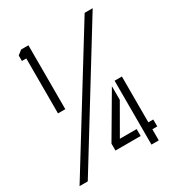

<svg xmlns="http://www.w3.org/2000/svg" viewBox="-169 -805 838 911"><g transform="rotate(-30 250.0 -350.0)"><path d="M0 0 432 -700H476L45 0ZM232 -61V-99L370 -334V-259L278 -99H370V-61ZM394 0V-350H434V-99H461V-61H434V0ZM84 -350V-651H60V-681L84 -700H124V-350Z"/></g></svg>

Font: Stick No Bills Light
Style: Regular
Weight: 300
Version: Version 2.000